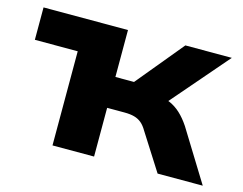

<svg xmlns="http://www.w3.org/2000/svg" viewBox="-76 -612 920 727"><g transform="rotate(15 384.5 -248.0)"><path d="M180 0V-369H12V-496H343V-312H416L568 -496H750L530 -241L513 -287Q542 -284 565 -274Q588 -264 607.5 -246Q627 -228 645 -201L769 0H592L501 -143Q490 -162 478 -172Q466 -182 450 -186.5Q434 -191 411 -191H343V0Z"/></g></svg>

Font: Nunito Sans 10pt SemiExpanded ExtraBold
Style: Regular
Weight: 800
Width: 6
Designer: Vernon Adams
Foundry: Vernon Adams
Version: Version 3.101;gftools[0.9.27]